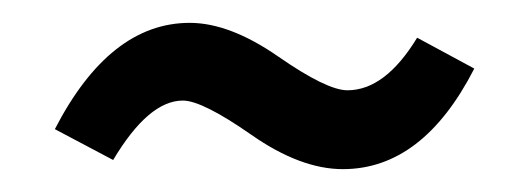

<svg xmlns="http://www.w3.org/2000/svg" viewBox="-20 -401 463 168"><path d="M280 -253Q243 -253 200 -283Q157 -313 140 -313Q110 -313 79 -261L28 -288Q76 -381 146 -381Q181 -381 223.5 -351.5Q266 -322 284 -322Q317 -322 345 -368L395 -341Q350 -253 280 -253Z"/></svg>

Font: Fira Sans Condensed
Style: Regular
Weight: 400
Width: 3
Designer: Carrois Corporate & Edenspiekermann AG
Foundry: Carrois Corporate GbR & Edenspiekermann AG
Version: Version 4.202;PS 004.202;hotconv 1.0.88;makeotf.lib2.5.64775